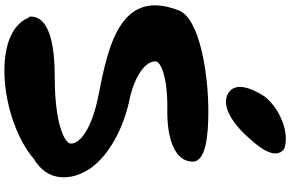

<svg xmlns="http://www.w3.org/2000/svg" viewBox="-244 -996 1322 875"><g transform="rotate(90 417.5 -559.0)"><path d="M29 -715C-30 -566 17 -464 190 -402C247 -382 315 -365 397 -350C588 -315 642 -250 634 -216C625 -188 535 -147 334 -147C197 -147 55 -127 56 -36C56 -32 58 -29 62 -26C133 144 531 98 705 -52C809 -113 808 -222 746 -312C689 -391 570 -462 419 -491C284 -526 255 -584 261 -611C268 -631 333 -662 480 -660C589 -658 717 -684 717 -776C717 -836 595 -847 489 -847C313 -847 69 -807 29 -715ZM420 -1103C376 -1035 356 -967 406 -937C461 -905 542 -954 613 -1036C664 -1091 706 -1156 660 -1192C646 -1198 629 -1200 612 -1200C542 -1200 461 -1156 420 -1103Z"/></g></svg>

Font: Venom Sans
Style: Bd
Weight: 700
Version: Version 1.001